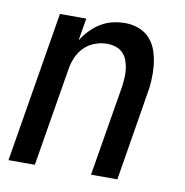

<svg xmlns="http://www.w3.org/2000/svg" viewBox="-65 -591 630 653"><g transform="rotate(10 250.0 -264.0)"><path d="M6 0 92 -520H183L170 -442Q181 -461 197.5 -478Q214 -495 233 -506.5Q252 -518 273.5 -523Q295 -528 316 -528Q342 -528 365 -519Q388 -510 403.5 -492Q419 -474 426.5 -450.5Q434 -427 436.5 -402Q439 -377 437.5 -351Q436 -325 431 -299L382 0H291L343 -313Q345 -328 346 -344Q347 -360 345 -375Q343 -390 338 -404Q333 -418 322.5 -428.5Q312 -439 297.5 -443.5Q283 -448 267 -448Q247 -448 225.5 -440Q204 -432 188.5 -416Q173 -400 164.5 -379.5Q156 -359 153 -338L97 0Z"/></g></svg>

Font: Iosevka SS18 Medium
Style: Italic
Weight: 500
Italic angle: -9°
Monospace: yes
Designer: Belleve Invis
Foundry: Belleve Invis
Version: Version 25.1.1; ttfautohint (v1.8.4)